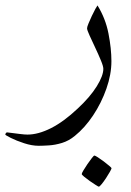

<svg xmlns="http://www.w3.org/2000/svg" viewBox="-97 -264 493 720"><path d="M320.8 -34.7Q320.8 15.1 302 68.6Q283.2 122.1 252.2 168.7Q221.2 215.3 183.6 245.6Q161.1 264.2 135.5 272Q109.9 279.8 86.7 281.2Q63.5 282.7 48.3 282.7Q22.9 282.7 -6.3 273.2Q-35.6 263.7 -56.4 253.2Q-77.1 242.7 -77.1 240.7Q-77.1 238.3 -75 235.4Q-72.8 232.4 -70.8 232.4Q-69.3 232.4 -54.4 234.4Q-39.6 236.3 -21.7 238.5Q-3.9 240.7 5.9 240.7Q46.4 240.7 94.2 216.6Q142.1 192.4 193.8 143.6Q240.7 100.1 265.6 60.1Q290.5 20 290.5 -5.9Q290.5 -15.6 281.2 -37.8Q272 -60.1 260 -85.4Q248 -110.8 238.8 -131.1Q229.5 -151.4 229.5 -157.7Q229.5 -163.1 234.9 -176Q240.2 -189 247.3 -204.1Q254.4 -219.2 260.7 -230.7Q267.1 -242.2 268.6 -243.7Q298.8 -194.8 309.8 -138.2Q320.8 -81.5 320.8 -34.7ZM321.3 366.7Q321.3 369.1 315.2 380.1Q309.1 391.1 300.5 404.1Q292 417 284.2 426.5Q276.4 436 273.4 436Q272 436 262 429.7Q252 423.3 239.7 414.8Q227.5 406.2 218.5 398.7Q209.5 391.1 209.5 388.7Q209.5 385.7 215.8 375Q222.2 364.3 231 351.3Q239.7 338.4 247.3 328.9Q254.9 319.3 256.8 319.3Q259.8 319.3 270 325.9Q280.3 332.5 292 341.3Q303.7 350.1 312.5 357.7Q321.3 365.2 321.3 366.7Z"/></svg>

Font: Rohingya Solluk
Style: Regular
Weight: 400
Designer: SIL International
Foundry: SIL International
Version: Version 1.001